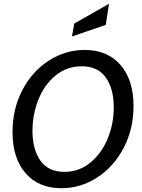

<svg xmlns="http://www.w3.org/2000/svg" viewBox="-20 -977 750 1011"><path d="M46 -282Q46 -403 97.5 -502Q149 -601 236.5 -657.5Q324 -714 426 -714Q545 -714 614 -635.5Q683 -557 683 -418Q683 -297 631 -198Q579 -99 492 -42.5Q405 14 303 14Q184 14 115 -64.5Q46 -143 46 -282ZM579 -412Q579 -510 537 -569Q495 -628 410 -628Q333 -628 274 -580.5Q215 -533 183 -454.5Q151 -376 151 -288Q151 -191 192.5 -131.5Q234 -72 319 -72Q396 -72 455 -120Q514 -168 546.5 -246Q579 -324 579 -412ZM371 -853 554 -957 537 -846 359 -785Z"/></svg>

Font: Cabin
Style: Italic
Weight: 400
Italic angle: -7°
Designer: Pablo Impallari
Foundry: Pablo Impallari. http://www.impallari.com Igino Marini. http://www.ikern.com
Version: Version 2.200